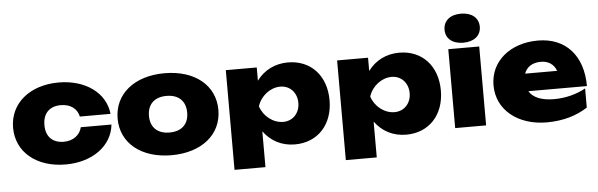

<svg xmlns="http://www.w3.org/2000/svg" viewBox="-57 -1044 4413 1416"><g transform="rotate(-5 2149.5 -336.0)"><path d="M525 -247C511 -189 460 -151 391 -151C310 -151 259 -198 259 -286C259 -374 310 -422 391 -422C460 -422 511 -389 525 -326H752C736 -485 586 -590 391 -590C175 -590 27 -466 27 -286C27 -106 175 17 391 17C587 17 736 -89 752 -247Z M1174 17C1398 17 1547 -104 1547 -286C1547 -469 1398 -590 1174 -590C951 -590 801 -469 801 -286C801 -104 951 17 1174 17ZM1174 -151C1085 -151 1033 -201 1033 -286C1033 -372 1085 -422 1174 -422C1264 -422 1316 -372 1316 -286C1316 -201 1264 -151 1174 -151Z M1627 165H1856V-100C1910 -26 1990 17 2088 17C2256 17 2370 -104 2370 -286C2370 -469 2256 -590 2088 -590C1991 -590 1910 -548 1856 -475V-573H1627ZM2139 -286C2139 -211 2088 -156 2016 -156C1942 -156 1871 -211 1847 -286C1871 -362 1942 -417 2016 -417C2088 -417 2139 -362 2139 -286Z M2451 165H2680V-100C2734 -26 2814 17 2912 17C3080 17 3194 -104 3194 -286C3194 -469 3080 -590 2912 -590C2815 -590 2734 -548 2680 -475V-573H2451ZM2963 -286C2963 -211 2912 -156 2840 -156C2766 -156 2695 -211 2671 -286C2695 -362 2766 -417 2840 -417C2912 -417 2963 -362 2963 -286Z M3275 0H3504V-584H3275ZM3390 -622C3469 -622 3521 -663 3521 -729C3521 -796 3469 -837 3390 -837C3311 -837 3260 -796 3260 -729C3260 -663 3311 -622 3390 -622Z M3952 17C4073 17 4173 -13 4255 -66V-208C4188 -170 4104 -149 4021 -149C3928 -149 3866 -175 3836 -224H4270C4270 -448 4146 -590 3938 -590C3736 -590 3584 -470 3584 -289C3584 -105 3741 17 3952 17ZM3946 -432C4003 -432 4042 -405 4061 -355H3824C3840 -402 3883 -432 3946 -432Z"/></g></svg>

Font: Bounded ExtBd
Style: Regular
Weight: 800
Designer: Vlad Churkin
Version: Version 3.0